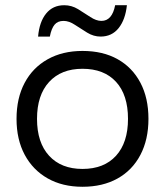

<svg xmlns="http://www.w3.org/2000/svg" viewBox="-20 -705 632 735"><path d="M295.8 10Q219.2 10 162.5 -22.1Q105.8 -54.2 74.6 -112.5Q43.3 -170.8 43.3 -250Q43.3 -329.2 74.2 -387.5Q105 -445.8 162.1 -477.9Q219.2 -510 295.8 -510Q374.2 -510 430.4 -478.3Q486.7 -446.7 517.5 -388.3Q548.3 -330 548.3 -250Q548.3 -170.8 517.5 -112.1Q486.7 -53.3 430 -21.7Q373.3 10 295.8 10ZM295.8 -58.3Q378.3 -58.3 424.2 -108.8Q470 -159.2 470 -250Q470 -341.7 424.2 -391.7Q378.3 -441.7 295.8 -441.7Q214.2 -441.7 167.9 -391.2Q121.7 -340.8 121.7 -250Q121.7 -159.2 167.9 -108.8Q214.2 -58.3 295.8 -58.3ZM125.8 -565Q130.8 -621.7 156.7 -653.3Q182.5 -685 225.8 -685Q254.2 -685 278.8 -670Q303.3 -655 325.8 -640Q348.3 -625 368.3 -625Q409.2 -625 420.8 -685H465.8Q460 -630 434.2 -597.5Q408.3 -565 365 -565Q338.3 -565 313.8 -580Q289.2 -595 266.7 -610Q244.2 -625 223.3 -625Q200.8 -625 188.8 -610.4Q176.7 -595.8 170.8 -565Z"/></svg>

Font: Funnel Display Light Light
Style: Regular
Weight: 300
Version: Version 1.000